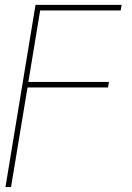

<svg xmlns="http://www.w3.org/2000/svg" viewBox="-20 -549 530 773"><path d="M2 204.1 123 -529.3H469.7L465.8 -506.8H141.6L94.2 -219.2H418.5L415 -196.8H90.8L24.4 204.1Z"/></svg>

Font: Inter 24pt Thin
Style: Italic
Weight: 250
Italic angle: -9.3988°
Version: Version 4.001;git-66647c0bb